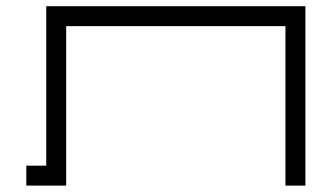

<svg xmlns="http://www.w3.org/2000/svg" viewBox="-20 -582 1040 602"><path d="M125 -62.5H62.5V0H187.5Q187.5 0 187.5 -500H875Q875 -500 875 0H937.5V-562.5H125Q125 -562.5 125 -62.5Z"/></svg>

Font: CalcUnifontExMono
Style: Regular
Weight: 500
Version: Version 15.0.06